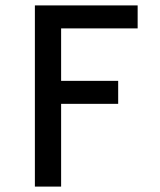

<svg xmlns="http://www.w3.org/2000/svg" viewBox="-20 -690 590 710"><path d="M109 0V-670H489V-585H206V-391H417V-306H206V0Z"/></svg>

Font: Lode Dark Term
Style: Bold
Weight: 700
Monospace: yes
Designer: Belleve Invis
Foundry: Belleve Invis
Version: Version 29.2.0